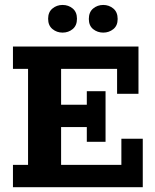

<svg xmlns="http://www.w3.org/2000/svg" viewBox="-20 -776 643 796"><path d="M33.7 0V-92.6H96.3V-490.4H33.7V-583H554.1V-387.1H465.4V-490.4H233.3V-341.7H339.9V-397.8H417.6V-188H339.9V-249.1H233.3V-92.6H483.2V-200.9H571.9V0ZM239.3 -640.8Q215.4 -640.8 197.5 -655.6Q179.5 -670.4 179.5 -698.1Q179.5 -725.9 197.5 -740.7Q215.4 -755.5 239.3 -755.5Q263.9 -755.5 281.5 -740.7Q299.1 -725.9 299.1 -698.1Q299.1 -670.4 281.5 -655.6Q263.9 -640.8 239.3 -640.8ZM408 -640.8Q384.2 -640.8 366.2 -655.2Q348.3 -669.6 348.3 -697.3Q348.3 -725.8 366.2 -740.7Q384.2 -755.5 408 -755.5Q431.9 -755.5 449.8 -740.7Q467.8 -725.8 467.8 -697.3Q467.8 -669.6 449.8 -655.2Q431.9 -640.8 408 -640.8Z"/></svg>

Font: Rokkitt SemiBold
Style: Regular
Weight: 600
Designer: Vernon Adams
Foundry: Vernon Adams
Version: Version 3.103